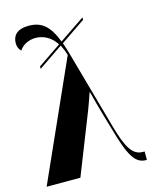

<svg xmlns="http://www.w3.org/2000/svg" viewBox="-121 -846 733 923"><g transform="rotate(-15 246.0 -385.0)"><path d="M257 -586 -5 0H163L285 -309C293 -330 302 -356 312 -385H314C334 -306 358 -226 368 -192C409 -46 436 0 491 0H494V-42H485C436 -42 408 -85 377 -197L268 -586C262 -608 255 -629 249 -646L372 -730V-742L245 -656C213 -739 175 -770 112 -770C50 -770 30 -740 30 -704C30 -687 37 -672 47 -664C63 -689 94 -705 128 -705C164 -705 203 -688 230 -646L114 -567V-555L236 -638C244 -623 251 -606 257 -586Z"/></g></svg>

Font: Noto Serif Display ExtraCondensed Black
Style: Regular
Weight: 900
Width: 2
Designer: Monotype Design Team
Foundry: Monotype Imaging Inc.
Version: Version 2.009